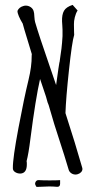

<svg xmlns="http://www.w3.org/2000/svg" viewBox="-20 -695 383 772"><path d="M311.5 -16.1Q311.5 -8.8 306.2 -2.9Q300.8 2.9 292.5 5.4Q288.1 6.8 283.7 6.8Q273.9 6.8 266.1 1.2Q258.3 -4.4 255.9 -13.2Q241.7 -62 215.3 -142.6Q196.8 -198.2 183.1 -247.1L175.8 -272Q175.3 -273.9 173.8 -277.3Q172.4 -280.8 171.4 -283.2L165 -306.2L141.1 -377.4Q123 -297.9 102.5 -138.7Q94.7 -75.2 86.9 -46.9Q87.9 -44.9 87.9 -35.6Q88.4 1.5 62 2.9Q49.8 2.9 40.5 -3.2Q31.2 -9.3 31.7 -19.5Q31.2 -58.6 54.2 -180.4Q77.1 -302.2 94.7 -374Q107.9 -428.2 107.4 -471.7Q107.4 -475.6 107.9 -477.5Q96.7 -512.7 78.1 -575.7L71.3 -600.1Q62 -615.2 55.9 -629.4Q49.8 -643.6 50.3 -651.4Q56.6 -666 74.2 -670.9Q78.6 -672.4 84 -672.4Q94.2 -672.4 103.3 -666.3Q112.3 -660.2 115.2 -650.4Q117.7 -643.1 118.2 -627.9Q119.1 -613.8 121.1 -606.4Q134.8 -558.6 181.6 -423.3Q181.2 -424.8 205.6 -353Q210.4 -389.2 214.8 -418.5Q219.2 -447.8 219.7 -446.3L223.1 -471.2Q228 -502 229.5 -522.9Q232.4 -550.8 231.4 -575.7L230.5 -592.8Q229.5 -609.4 229.5 -608.4Q228.5 -636.2 237.3 -651.6Q246.1 -667 272 -675.3L292 -652.8Q284.7 -641.6 280.8 -625.5Q276.9 -609.4 277.3 -597.2Q276.9 -590.3 277.8 -566.4L278.3 -554.7Q269.5 -526.9 257.3 -413.1Q245.1 -299.3 243.2 -240.2Q283.7 -115.2 310.5 -21Q311.5 -17.1 311.5 -16.1ZM221.7 43.5Q221.7 56.2 210.4 56.2H210Q193.8 54.7 177.7 54.7Q162.1 54.7 127 56.6Q126 55.2 123.5 51Q121.1 46.9 121.1 43Q121.1 41.5 122.1 38.6Q124 33.2 128.2 30.8Q132.3 28.3 137.7 29.3Q151.9 30.3 179.7 30.3Q207.5 30.3 221.7 29.3Z"/></svg>

Font: Amatica SC
Style: Bold
Weight: 400
Designer: Vernon Adams, Ben Nathan
Foundry: newtypography
Version: Version 2.000